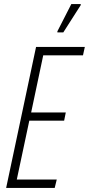

<svg xmlns="http://www.w3.org/2000/svg" viewBox="-20 -917 434 937"><path d="M10 0 156 -688H394L385 -647H191L132 -368H301L293 -328H123L62 -41H257L247 0ZM260 -759V-764L328 -897H374V-892L289 -759Z"/></svg>

Font: Saira ExtraCondensed ExtraLight
Style: Italic
Weight: 250
Width: 2
Italic angle: -12°
Designer: Hector Gatti with collaboration of the Omnibus-Type team
Foundry: Omnibus-Type
Version: Version 1.101